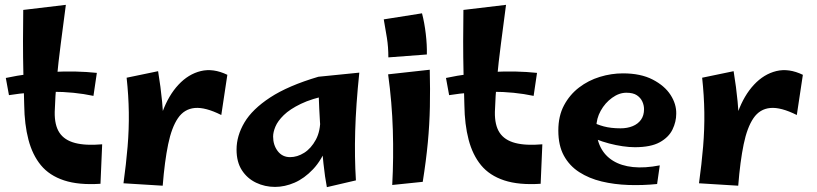

<svg xmlns="http://www.w3.org/2000/svg" viewBox="-20 -758 3373 793"><path d="M395 1Q305 7 244.5 -13Q184 -33 149 -75.5Q114 -118 97.5 -181Q81 -244 80 -324Q78 -390 76.5 -456Q75 -522 75 -587.5Q75 -653 76 -717L252 -738Q241 -654 231 -577.5Q221 -501 214.5 -431Q208 -361 206 -296Q205 -241 225.5 -210Q246 -179 290 -167.5Q334 -156 402 -162ZM366 -362Q286 -379 195.5 -379Q105 -379 17 -365L4 -436Q97 -456 196.5 -461Q296 -466 380 -457Z M652 9 623 -141Q626 -227 651 -295.5Q676 -364 717 -408Q758 -452 809.5 -464.5Q861 -477 919 -449L894 -283Q828 -316 784.5 -312Q741 -308 715 -270Q689 -232 674.5 -162Q660 -92 652 9ZM652 9 490 -1Q501 -81 507 -152.5Q513 -224 512 -294Q511 -364 503 -437L633 -464Q644 -397 649.5 -338.5Q655 -280 657 -225Q659 -170 657.5 -113Q656 -56 652 9Z M1116 14Q1074 14 1037.5 -3.5Q1001 -21 979 -55Q957 -89 957 -140Q957 -197 989.5 -252Q1022 -307 1096 -355.5Q1170 -404 1295 -441L1338 -365Q1268 -351 1222.5 -329Q1177 -307 1152 -282.5Q1127 -258 1117.5 -235Q1108 -212 1108 -194Q1108 -159 1127 -134Q1146 -109 1178 -109Q1208 -109 1236.5 -127Q1265 -145 1284.5 -181Q1304 -217 1303 -271L1362 -309Q1356 -220 1332.5 -158.5Q1309 -97 1273 -59Q1237 -21 1196.5 -3.5Q1156 14 1116 14ZM1330 15Q1322 -26 1316 -82.5Q1310 -139 1305.5 -198Q1301 -257 1298.5 -310Q1296 -363 1295 -398.5Q1294 -434 1295 -441L1464 -458Q1450 -323 1447 -216Q1444 -109 1450 -13Z M1584 -521Q1584 -564 1578 -601.5Q1572 -639 1565 -678L1723 -703Q1733 -665 1738.5 -618.5Q1744 -572 1743 -533ZM1726 -7 1600 6Q1606 -106 1602.5 -220.5Q1599 -335 1583 -451L1755 -470Q1757 -389 1755.5 -316.5Q1754 -244 1747 -169.5Q1740 -95 1726 -7Z M2213 1Q2123 7 2062.5 -13Q2002 -33 1967 -75.5Q1932 -118 1915.5 -181Q1899 -244 1898 -324Q1896 -390 1894.5 -456Q1893 -522 1893 -587.5Q1893 -653 1894 -717L2070 -738Q2059 -654 2049 -577.5Q2039 -501 2032.5 -431Q2026 -361 2024 -296Q2023 -241 2043.5 -210Q2064 -179 2108 -167.5Q2152 -156 2220 -162ZM2184 -362Q2104 -379 2013.5 -379Q1923 -379 1835 -365L1822 -436Q1915 -456 2014.5 -461Q2114 -466 2198 -457Z M2694 2Q2635 8 2576 6Q2517 4 2465 -8.5Q2413 -21 2372.5 -47Q2332 -73 2309 -115Q2286 -157 2286 -219Q2286 -279 2309.5 -323Q2333 -367 2371.5 -396.5Q2410 -426 2457.5 -440.5Q2505 -455 2553 -455Q2626 -455 2675.5 -429.5Q2725 -404 2749.5 -366Q2774 -328 2773 -288Q2773 -255 2757.5 -223Q2742 -191 2705 -170.5Q2668 -150 2602 -150Q2579 -150 2551.5 -154Q2524 -158 2495.5 -165.5Q2467 -173 2441 -183.5Q2415 -194 2397 -207L2423 -256Q2444 -244 2473.5 -236Q2503 -228 2543 -228Q2571 -228 2593 -237Q2615 -246 2627.5 -263.5Q2640 -281 2640 -307Q2640 -323 2633 -338.5Q2626 -354 2610.5 -364.5Q2595 -375 2567 -375Q2537 -375 2508 -354Q2479 -333 2461 -300.5Q2443 -268 2443 -232Q2443 -185 2460.5 -150Q2478 -115 2512 -94Q2546 -73 2594.5 -68Q2643 -63 2705 -75Z M3029 9 3000 -141Q3003 -227 3028 -295.5Q3053 -364 3094 -408Q3135 -452 3186.5 -464.5Q3238 -477 3296 -449L3271 -283Q3205 -316 3161.5 -312Q3118 -308 3092 -270Q3066 -232 3051.5 -162Q3037 -92 3029 9ZM3029 9 2867 -1Q2878 -81 2884 -152.5Q2890 -224 2889 -294Q2888 -364 2880 -437L3010 -464Q3021 -397 3026.5 -338.5Q3032 -280 3034 -225Q3036 -170 3034.5 -113Q3033 -56 3029 9Z"/></svg>

Font: Marhey Medium
Style: Regular
Weight: 500
Designer: Nur Syamsi & Bustanul Arifin
Foundry: Namelatype
Version: Version 1.000